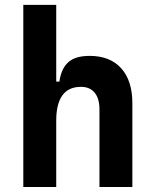

<svg xmlns="http://www.w3.org/2000/svg" viewBox="-20 -752 626 772"><path d="M379.9 0V-312.5Q379.9 -355.9 360.6 -379.4Q341.3 -402.8 305.5 -402.8Q206.1 -402.8 206.1 -266.6L175.8 -423.8H218.8Q226.1 -476.1 254.4 -501.7Q282.7 -527.3 340.3 -527.3Q422.4 -527.3 467.3 -477.5Q512.2 -427.7 512.2 -336.9V0ZM73.7 0V-732.4H206.1V0Z"/></svg>

Font: Cascadia Mono PL
Style: Regular
Weight: 400
Monospace: yes
Designer: Aaron Bell
Foundry: Saja Typeworks
Version: Version 2102.003